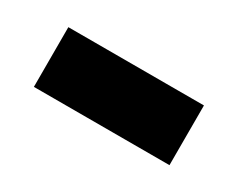

<svg xmlns="http://www.w3.org/2000/svg" viewBox="-34 -418 370 298"><g transform="rotate(30 151.0 -268.5)"><path d="M29 -215H272V-322H29Z"/></g></svg>

Font: Noto Sans Ethiopic Cond SemBd
Style: Regular
Weight: 600
Width: 3
Designer: Monotype Design Team
Foundry: Monotype Imaging Inc.
Version: Version 2.102